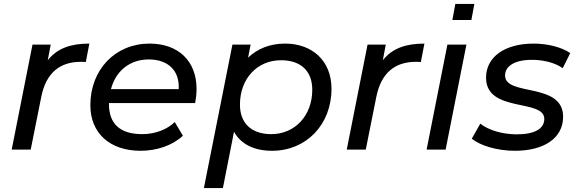

<svg xmlns="http://www.w3.org/2000/svg" viewBox="-20 -755 2914 969"><path d="M221 -451 236 -530H144L39 0H135L188 -265C212 -387 282 -443 388 -443C398 -443 404 -443 413 -442L431 -535C336 -535 269 -511 221 -451Z M965 -235C969 -257 972 -281 972 -306C972 -449 878 -535 735 -535C562 -535 436 -404 436 -224C436 -84 533 6 690 6C771 6 851 -21 903 -70L862 -139C824 -102 764 -78 698 -78C584 -78 530 -132 530 -229V-235ZM731 -455C825 -455 887 -402 882 -305H540C564 -397 635 -455 731 -455Z M1419 -535C1342 -535 1279 -509 1232 -464L1245 -530H1153L1009 194H1105L1161 -90C1195 -28 1262 6 1353 6C1525 6 1653 -125 1653 -307C1653 -450 1554 -535 1419 -535ZM1349 -78C1248 -78 1191 -134 1191 -227C1191 -358 1278 -451 1398 -451C1499 -451 1556 -396 1556 -302C1556 -171 1468 -78 1349 -78Z M1912 -451 1927 -530H1835L1730 0H1826L1879 -265C1903 -387 1973 -443 2079 -443C2089 -443 2095 -443 2104 -442L2122 -535C2027 -535 1960 -511 1912 -451Z M2278 -735 2263 -654H2359L2374 -735ZM2133 0H2229L2334 -530H2238Z M2579 6C2723 6 2822 -56 2822 -166C2822 -342 2529 -267 2529 -374C2529 -420 2575 -453 2664 -453C2718 -453 2777 -441 2820 -411L2858 -487C2815 -517 2743 -535 2673 -535C2528 -535 2433 -468 2433 -363C2433 -184 2727 -258 2727 -155C2727 -106 2680 -77 2588 -77C2516 -77 2445 -98 2404 -131L2361 -55C2404 -20 2489 6 2579 6Z"/></svg>

Font: AWKNG-Font Medium
Style: Italic
Weight: 500
Italic angle: -11.3°
Designer: Awakening Church
Foundry: Awakening Church
Version: Version 1.700;PS 001.700;hotconv 1.0.88;makeotf.lib2.5.64775